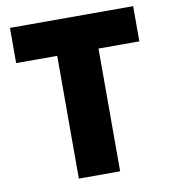

<svg xmlns="http://www.w3.org/2000/svg" viewBox="-79 -769 747 838"><g transform="rotate(-10 294.0 -350.0)"><path d="M203 0H386V-544H567V-700H21V-544H203Z"/></g></svg>

Font: Fixel Display ExtraBold
Style: Regular
Weight: 800
Designer: AlfaBravo + MacPaw
Foundry: Kyrylo Tkachov, Marchela Mozhyna, Serhii Makarenko, Maria Weinstein, Zakhar Kryvoshyya
Version: Version 1.211